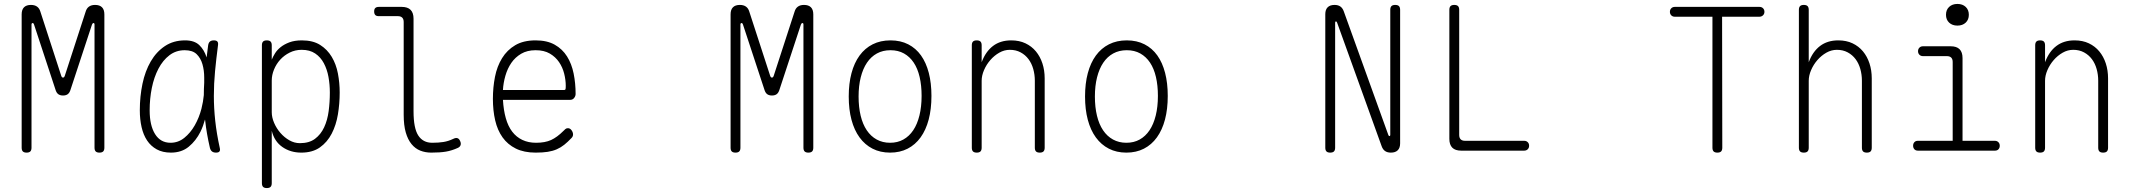

<svg xmlns="http://www.w3.org/2000/svg" viewBox="-20 -765 10840 975"><path d="M510 -15Q510 -2 504 4Q498 10 485 10Q472 10 466 4Q460 -2 460 -15V-640Q460 -648 455 -648Q450 -648 447 -640L337 -306Q332 -292 323 -286Q314 -280 300 -280Q286 -280 277 -286Q268 -292 263 -306L153 -640Q150 -649 145 -648Q140 -647 140 -640V-15Q140 -2 134 4Q128 10 115 10Q102 10 96 4Q90 -2 90 -15V-692Q90 -716 102 -728Q114 -740 137 -740Q156 -740 168 -731.5Q180 -723 185 -706L291 -380Q294 -371 300 -371Q306 -371 309 -380L415 -706Q420 -723 432 -731.5Q444 -740 463 -740Q486 -740 498 -728Q510 -716 510 -692Z M848 10Q806 10 776 -6.5Q746 -23 727 -51.5Q708 -80 699 -119.5Q690 -159 690 -205Q690 -275 703.5 -339.5Q717 -404 745.5 -453Q774 -502 817.5 -531Q861 -560 920 -560Q967 -560 992 -536Q1017 -512 1029 -474V-472Q1033 -503 1037 -535Q1039 -548 1046 -554Q1053 -560 1066 -560Q1079 -560 1084 -554Q1089 -548 1087 -535Q1078 -466 1072 -403Q1066 -340 1066 -278Q1066 -216 1073 -151.5Q1080 -87 1096 -14Q1099 -2 1094.5 4Q1090 10 1077 10Q1064 10 1056.5 4Q1049 -2 1046 -14Q1029 -87 1022 -152Q1022 -155 1021 -158Q1012 -125 998 -96Q975 -50 938.5 -20Q902 10 848 10ZM846 -40Q885 -40 916 -65Q947 -90 969 -128.5Q991 -167 1003 -213Q1012 -249 1015 -282Q1015 -313 1017 -345V-371Q1017 -408 1008 -439Q999 -470 978.5 -490Q958 -510 918 -510Q874 -510 840.5 -484.5Q807 -459 784.5 -416Q762 -373 751 -318.5Q740 -264 740 -205Q740 -128 767.5 -84Q795 -40 846 -40Z M1335 -560Q1348 -560 1354 -554Q1360 -548 1360 -535V-462Q1366 -477 1376.5 -494Q1387 -511 1405 -525.5Q1423 -540 1449.5 -550Q1476 -560 1513 -560Q1569 -560 1605.5 -537Q1642 -514 1664.5 -476.5Q1687 -439 1696 -391.5Q1705 -344 1705 -295Q1705 -239 1696 -184.5Q1687 -130 1664.5 -86.5Q1642 -43 1604.5 -16.5Q1567 10 1510 10Q1455 10 1414 -18.5Q1373 -47 1360 -101V165Q1360 178 1354 184Q1348 190 1335 190Q1322 190 1316 184Q1310 178 1310 165V-535Q1310 -548 1316 -554Q1322 -560 1335 -560ZM1512 -512Q1479 -512 1451 -498Q1423 -484 1403 -462Q1383 -440 1371.5 -412Q1360 -384 1360 -356V-195Q1360 -169 1372 -141Q1384 -113 1404 -90Q1424 -67 1449.5 -52.5Q1475 -38 1503 -38Q1550 -38 1579.5 -60Q1609 -82 1626 -118.5Q1643 -155 1649 -201Q1655 -247 1655 -295Q1655 -336 1648 -374.5Q1641 -413 1624.5 -444Q1608 -475 1580.5 -493.5Q1553 -512 1512 -512Z M2080 -200Q2080 -114 2104 -77Q2128 -40 2175 -40Q2207 -40 2232 -44Q2257 -48 2282 -60Q2294 -66 2302.5 -63.5Q2311 -61 2316 -50Q2322 -38 2319 -28.5Q2316 -19 2305 -14Q2274 0 2244.5 5Q2215 10 2170 10Q2140 10 2114.5 0Q2089 -10 2070 -33Q2051 -56 2040.5 -92.5Q2030 -129 2030 -182V-653Q2030 -668 2022.5 -675.5Q2015 -683 2000 -683H1903Q1891 -683 1885.5 -689Q1880 -695 1880 -707Q1880 -719 1886 -724.5Q1892 -730 1904 -730H2020Q2050 -730 2065 -715Q2080 -700 2080 -670Z M2864 -114Q2875 -114 2882.5 -103.5Q2890 -93 2890 -82Q2890 -77 2888 -72.5Q2886 -68 2882 -64Q2863 -44 2845.5 -30Q2828 -16 2807.5 -7Q2787 2 2761.5 6Q2736 10 2700 10Q2641 10 2599.5 -10.5Q2558 -31 2532 -67.5Q2506 -104 2494.5 -154Q2483 -204 2483 -263Q2483 -321 2493.5 -374.5Q2504 -428 2529.5 -469.5Q2555 -511 2596.5 -535.5Q2638 -560 2700 -560Q2758 -560 2797 -538Q2836 -516 2859.5 -478.5Q2883 -441 2893 -391.5Q2903 -342 2903 -288Q2903 -277 2895.5 -267.5Q2888 -258 2876 -258H2534Q2537 -206 2548.5 -165Q2560 -124 2581 -96.5Q2602 -69 2632.5 -54.5Q2663 -40 2702 -40Q2748 -40 2778.5 -54Q2809 -68 2841 -100Q2846 -105 2851 -109.5Q2856 -114 2864 -114ZM2534 -308H2845Q2850 -308 2851.5 -311.5Q2853 -315 2853 -329Q2853 -359 2845 -391Q2837 -423 2819 -449.5Q2801 -476 2772 -493Q2743 -510 2700 -510Q2657 -510 2626.5 -492Q2596 -474 2576.5 -445.5Q2557 -417 2546.5 -380.5Q2536 -344 2534 -308Z M4110 -15Q4110 -2 4104 4Q4098 10 4085 10Q4072 10 4066 4Q4060 -2 4060 -15V-640Q4060 -648 4055 -648Q4050 -648 4047 -640L3937 -306Q3932 -292 3923 -286Q3914 -280 3900 -280Q3886 -280 3877 -286Q3868 -292 3863 -306L3753 -640Q3750 -649 3745 -648Q3740 -647 3740 -640V-15Q3740 -2 3734 4Q3728 10 3715 10Q3702 10 3696 4Q3690 -2 3690 -15V-692Q3690 -716 3702 -728Q3714 -740 3737 -740Q3756 -740 3768 -731.5Q3780 -723 3785 -706L3891 -380Q3894 -371 3900 -371Q3906 -371 3909 -380L4015 -706Q4020 -723 4032 -731.5Q4044 -740 4063 -740Q4086 -740 4098 -728Q4110 -716 4110 -692Z M4500 10Q4450 10 4411 -10Q4372 -30 4345 -67Q4318 -104 4304 -156.5Q4290 -209 4290 -275Q4290 -341 4304 -393.5Q4318 -446 4345 -483Q4372 -520 4411.5 -540Q4451 -560 4502 -560Q4553 -560 4592 -540Q4631 -520 4657 -483.5Q4683 -447 4696.5 -395Q4710 -343 4710 -278Q4710 -211 4696 -158Q4682 -105 4655 -67.5Q4628 -30 4589 -10Q4550 10 4500 10ZM4500 -40Q4538 -40 4567.5 -56.5Q4597 -73 4617.5 -103.5Q4638 -134 4649 -178.5Q4660 -223 4660 -278Q4660 -331 4650 -374Q4640 -417 4620 -447Q4600 -477 4570.5 -493.5Q4541 -510 4502 -510Q4463 -510 4433 -493.5Q4403 -477 4382.5 -446.5Q4362 -416 4351 -372.5Q4340 -329 4340 -275Q4340 -221 4350.5 -177.5Q4361 -134 4381.5 -103.5Q4402 -73 4432 -56.5Q4462 -40 4500 -40Z M4965 -355V-15Q4965 -2 4959 4Q4953 10 4940 10Q4927 10 4921 4Q4915 -2 4915 -15V-535Q4915 -548 4921 -554Q4927 -560 4940 -560Q4953 -560 4959 -554Q4965 -548 4965 -535V-449Q4985 -503 5022.5 -531.5Q5060 -560 5115 -560Q5156 -560 5187.5 -545Q5219 -530 5240.5 -504Q5262 -478 5273.5 -443Q5285 -408 5285 -367V-15Q5285 -2 5279 4Q5273 10 5260 10Q5247 10 5241 4Q5235 -2 5235 -15V-355Q5235 -386 5227 -414.5Q5219 -443 5203 -464.5Q5187 -486 5163 -499Q5139 -512 5108 -512Q5080 -512 5054.5 -497.5Q5029 -483 5009 -460Q4989 -437 4977 -409Q4965 -381 4965 -355Z M5700 10Q5650 10 5611 -10Q5572 -30 5545 -67Q5518 -104 5504 -156.5Q5490 -209 5490 -275Q5490 -341 5504 -393.5Q5518 -446 5545 -483Q5572 -520 5611.5 -540Q5651 -560 5702 -560Q5753 -560 5792 -540Q5831 -520 5857 -483.5Q5883 -447 5896.5 -395Q5910 -343 5910 -278Q5910 -211 5896 -158Q5882 -105 5855 -67.5Q5828 -30 5789 -10Q5750 10 5700 10ZM5700 -40Q5738 -40 5767.5 -56.5Q5797 -73 5817.5 -103.5Q5838 -134 5849 -178.5Q5860 -223 5860 -278Q5860 -331 5850 -374Q5840 -417 5820 -447Q5800 -477 5770.5 -493.5Q5741 -510 5702 -510Q5663 -510 5633 -493.5Q5603 -477 5582.5 -446.5Q5562 -416 5551 -372.5Q5540 -329 5540 -275Q5540 -221 5550.5 -177.5Q5561 -134 5581.5 -103.5Q5602 -73 5632 -56.5Q5662 -40 5700 -40Z M6710 -693Q6710 -716 6722 -728Q6734 -740 6757 -740Q6775 -740 6786.5 -732Q6798 -724 6804 -707L7030 -80Q7031 -77 7032.5 -75.5Q7034 -74 7036 -74Q7038 -74 7039 -75.5Q7040 -77 7040 -80V-715Q7040 -728 7046 -734Q7052 -740 7065 -740Q7078 -740 7084 -734Q7090 -728 7090 -715V-37Q7090 -14 7078 -2Q7066 10 7043 10Q7025 10 7013.5 2Q7002 -6 6996 -23L6770 -650Q6769 -653 6767.5 -654.5Q6766 -656 6764 -656Q6762 -656 6761 -654.5Q6760 -653 6760 -650V-15Q6760 -2 6754 4Q6748 10 6735 10Q6722 10 6716 4Q6710 -2 6710 -15Z M7400 0Q7370 0 7355 -15Q7340 -30 7340 -60V-715Q7340 -728 7346 -734Q7352 -740 7365 -740Q7378 -740 7384 -734Q7390 -728 7390 -715V-80Q7390 -65 7397.5 -57.5Q7405 -50 7420 -50H7720Q7731 -50 7738 -43Q7745 -36 7745 -25Q7745 -14 7738 -7Q7731 0 7720 0Z M8676 -680H8485Q8474 -680 8467 -687Q8460 -694 8460 -705Q8460 -716 8467 -723Q8474 -730 8485 -730H8915Q8926 -730 8933 -723Q8940 -716 8940 -705Q8940 -694 8932.5 -687Q8925 -680 8914 -680H8725L8726 -15Q8726 -2 8720 4Q8714 10 8701 10Q8688 10 8682 4Q8676 -2 8676 -15Z M9165 -355V-15Q9165 -2 9159 4Q9153 10 9140 10Q9127 10 9121 4Q9115 -2 9115 -15V-715Q9115 -728 9121 -734Q9127 -740 9140 -740Q9153 -740 9159 -734Q9165 -728 9165 -715V-449Q9185 -503 9222.5 -531.5Q9260 -560 9315 -560Q9356 -560 9387.5 -545Q9419 -530 9440.5 -504Q9462 -478 9473.5 -443Q9485 -408 9485 -367V-15Q9485 -2 9479 4Q9473 10 9460 10Q9447 10 9441 4Q9435 -2 9435 -15V-355Q9435 -386 9427 -414.5Q9419 -443 9403 -464.5Q9387 -486 9363 -499Q9339 -512 9308 -512Q9280 -512 9254.5 -497.5Q9229 -483 9209 -460Q9189 -437 9177 -409Q9165 -381 9165 -355Z M10110 -50Q10121 -50 10128 -43Q10135 -36 10135 -25Q10135 -14 10128.5 -7Q10122 0 10111 0H9719Q9708 0 9701.5 -7Q9695 -14 9695 -25Q9695 -36 9701.5 -43Q9708 -50 9719 -50H9896V-450Q9896 -465 9888.5 -472.5Q9881 -480 9866 -480H9745Q9734 -480 9727 -487Q9720 -494 9720 -505Q9720 -516 9727 -523Q9734 -530 9745 -530H9886Q9916 -530 9931 -515Q9946 -500 9946 -470V-50ZM9920 -635Q9894 -635 9878 -650Q9862 -665 9862 -690Q9862 -715 9878 -730Q9894 -745 9920 -745Q9946 -745 9962 -730Q9978 -715 9978 -690Q9978 -665 9962 -650Q9946 -635 9920 -635Z M10365 -355V-15Q10365 -2 10359 4Q10353 10 10340 10Q10327 10 10321 4Q10315 -2 10315 -15V-535Q10315 -548 10321 -554Q10327 -560 10340 -560Q10353 -560 10359 -554Q10365 -548 10365 -535V-449Q10385 -503 10422.5 -531.5Q10460 -560 10515 -560Q10556 -560 10587.5 -545Q10619 -530 10640.5 -504Q10662 -478 10673.5 -443Q10685 -408 10685 -367V-15Q10685 -2 10679 4Q10673 10 10660 10Q10647 10 10641 4Q10635 -2 10635 -15V-355Q10635 -386 10627 -414.5Q10619 -443 10603 -464.5Q10587 -486 10563 -499Q10539 -512 10508 -512Q10480 -512 10454.5 -497.5Q10429 -483 10409 -460Q10389 -437 10377 -409Q10365 -381 10365 -355Z"/></svg>

Font: Maple Mono NL Thin
Style: Regular
Weight: 250
Monospace: yes
Designer: subframe7536
Version: Version 7.000